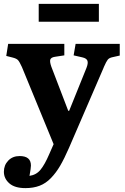

<svg xmlns="http://www.w3.org/2000/svg" viewBox="-20 -739 644 988"><path d="M179.2 -627V-719.2H488.8V-627ZM110.8 229Q55.7 229 27.8 204.3Q0 179.7 0 145Q0 110.8 22.5 87.4Q44.9 64 81.1 64Q139.2 64 139.2 112.8Q139.2 125 131.8 166Q166.5 161.1 188.2 134.8Q210 108.4 232.9 55.2L255.9 2.9L92.8 -394Q80.6 -420.9 72.8 -429.4Q64.9 -438 44.9 -442.9L12.2 -451.2L22 -513.2H311V-454.1L263.2 -446.8Q243.2 -443.8 239 -433.1Q234.9 -422.4 244.1 -396L331.1 -168.9H335.9L424.8 -389.2Q434.6 -414.1 429.9 -426.5Q425.3 -439 403.8 -443.8L358.9 -454.1L369.1 -513.2H596.2V-453.1L559.1 -444.8Q542 -441.4 534.4 -431.9Q526.9 -422.4 515.1 -395.5Q514.6 -394 514.4 -393.6Q514.2 -393.1 513.7 -392.1Q513.2 -391.1 512.9 -390.1Q512.7 -389.2 512.2 -388.2L335 22Q311 77.1 289.8 113.5Q268.6 149.9 242.2 177.2Q215.8 204.6 183.8 216.8Q151.9 229 110.8 229Z"/></svg>

Font: Literata Book
Style: Bold
Weight: 700
Designer: Latin by Veronika Burian and Jose Scaglione. Greek by Irene Vlachou. Cyrillic by Vera Evstafieva
Foundry: TypeTogether
Version: Version 2.003;PS 002.003;hotconv 1.0.88;makeotf.lib2.5.64775